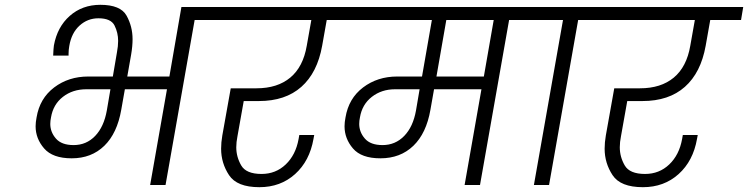

<svg xmlns="http://www.w3.org/2000/svg" viewBox="-20 -769 3109 798"><path d="M939 -740 930 -686H789L668 0H604L674 -398H499L484 -313Q467 -215 413.5 -163Q360 -111 278 -111Q199 -111 163.5 -152Q128 -193 128 -244Q128 -261 132 -281Q145 -360 205 -405.5Q265 -451 347 -451H449L466 -551Q471 -577 471 -599Q471 -633 456 -663Q441 -693 389 -693Q344 -693 310.5 -662.5Q277 -632 268 -578Q265 -562 265 -546Q265 -542 265 -538H201Q202 -566 204 -580Q218 -657 270 -703Q322 -749 397 -749Q481 -749 506 -704Q531 -659 531 -606Q531 -577 525 -542L509 -451H684L734 -740ZM439 -398H339Q282 -398 241.5 -366.5Q201 -335 192 -281Q189 -267 189 -254Q189 -220 212.5 -193Q236 -166 286 -166Q339 -166 375.5 -204Q412 -242 424 -310Z M993 -349 967 -203Q962 -178 962 -157Q962 -117 982.5 -81.5Q1003 -46 1067 -46Q1126 -46 1167.5 -85.5Q1209 -125 1221 -191L1224 -208H1286L1283 -192Q1267 -100 1206.5 -45.5Q1146 9 1058 9Q965 9 932 -41Q899 -91 899 -151Q899 -177 904 -206L939 -402H1046Q1133 -402 1186.5 -446.5Q1240 -491 1255 -579L1274 -686H872L881 -740H1475L1466 -686H1338L1319 -579Q1299 -467 1232.5 -408Q1166 -349 1056 -349Z M2237 -686H2096L1975 0H1911L1981 -398H1784L1769 -313Q1752 -215 1698 -163Q1644 -111 1561 -111Q1482 -111 1447 -152Q1412 -193 1412 -244Q1412 -261 1416 -281Q1429 -360 1489 -405.5Q1549 -451 1631 -451H1734L1775 -686H1408L1417 -740H2246ZM2032 -686H1835L1794 -451H1991ZM1724 -398H1622Q1566 -398 1525.5 -366.5Q1485 -335 1476 -281Q1473 -267 1473 -254Q1473 -220 1496.5 -193Q1520 -166 1570 -166Q1623 -166 1660 -204Q1697 -242 1709 -310Z M2199 0 2320 -686H2179L2188 -740H2533L2524 -686H2383L2262 0Z M2587 -349 2561 -203Q2556 -178 2556 -157Q2556 -117 2576.5 -81.5Q2597 -46 2661 -46Q2720 -46 2761.5 -85.5Q2803 -125 2815 -191L2818 -208H2880L2877 -192Q2861 -100 2800.5 -45.5Q2740 9 2652 9Q2559 9 2526 -41Q2493 -91 2493 -151Q2493 -177 2498 -206L2533 -402H2640Q2727 -402 2780.5 -446.5Q2834 -491 2849 -579L2868 -686H2466L2475 -740H3069L3060 -686H2932L2913 -579Q2893 -467 2826.5 -408Q2760 -349 2650 -349Z"/></svg>

Font: Fz Poppins Light
Style: Italic
Weight: 300
Italic angle: -10°
Designer: Ninad Kale (Devanagari), Jonny Pinhorn (Latin)
Foundry: Indian Type Foundry
Version: Vit hóa bi Vntype.Com & FontZin.Com